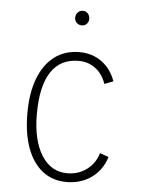

<svg xmlns="http://www.w3.org/2000/svg" viewBox="-51 -734 576 787"><g transform="rotate(5 236.5 -340.5)"><path d="M252 12Q194.5 12 153.2 -20.2Q112 -52.5 90 -112.2Q68 -172 68 -255Q68 -338.5 91 -398.5Q114 -458.5 156.8 -490.8Q199.5 -523 259 -523Q311.5 -523 350.5 -495Q389.5 -467 408 -416L372 -402Q358 -442.5 328 -464.8Q298 -487 259 -487Q184 -487 145.5 -428.5Q107 -370 107 -255Q107 -148 145.8 -86Q184.5 -24 252 -24Q298 -24 332.2 -49.8Q366.5 -75.5 379 -118L415 -105Q398.5 -51 355 -19.5Q311.5 12 252 12ZM258 -633Q246 -633 237.5 -641.5Q229 -650 229 -662Q229 -675 237.5 -684Q246 -693 258 -693Q271 -693 279 -684Q287 -675 287 -662Q287 -650 279 -641.5Q271 -633 258 -633Z"/></g></svg>

Font: Overpass Thin
Style: Regular
Weight: 250
Designer: Delve Withrington, Dave Bailey, Thomas Jockin
Foundry: Delve Fonts LLC
Version: Version 4.000